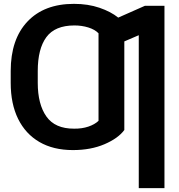

<svg xmlns="http://www.w3.org/2000/svg" viewBox="-20 -757 913 981"><path d="M820.3 -727.5V204.1H689V-577.1L615.2 -545.4V-92.8Q584 -50.3 514.2 -20.3Q444.3 9.8 352.5 9.8Q252.4 9.8 181.4 -31.5Q110.4 -72.8 72.5 -149.7Q34.7 -226.6 34.7 -333.5V-394Q34.7 -556.2 120.1 -646.7Q205.6 -737.3 357.9 -737.3Q429.7 -737.3 488.3 -717.3Q546.9 -697.3 584 -667L720.7 -727.5ZM360.4 -627Q260.7 -627 216.8 -567.1Q172.9 -507.3 172.9 -394V-333.5Q172.9 -224.6 217 -161.9Q261.2 -99.1 358.9 -99.6Q398.9 -99.1 431.4 -110.1Q463.9 -121.1 483.4 -139.6V-586.9Q464.4 -606.4 431.2 -616.7Q397.9 -627 360.4 -627Z"/></svg>

Font: Inter Tight SemiBold
Style: Regular
Weight: 600
Designer: Rasmus Andersson
Foundry: rsms
Version: Version 3.004; ttfautohint (v1.8.4.7-5d5b)